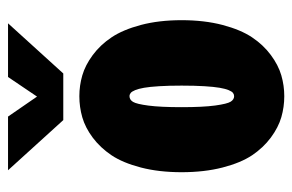

<svg xmlns="http://www.w3.org/2000/svg" viewBox="-148 -586 745 490"><g transform="rotate(-90 225.0 -341.5)"><path d="M410 -694 282 -553H163L35 -694H172L223 -620L273 -694ZM224 11Q196.5 11 170.5 3.5Q144.5 -4 118.5 -23.2Q92.5 -42.5 73.2 -71.2Q54 -100 42 -146.5Q30 -193 30 -251Q30 -309 42 -355Q54 -401 73.2 -429.8Q92.5 -458.5 118.2 -477.8Q144 -497 170.2 -504.5Q196.5 -512 224 -512Q251 -512 277 -504.5Q303 -497 329 -477.8Q355 -458.5 374.2 -429.8Q393.5 -401 405.8 -355Q418 -309 418 -251Q418 -193 405.8 -146.5Q393.5 -100 374.2 -71.2Q355 -42.5 329 -23.2Q303 -4 277 3.5Q251 11 224 11ZM224 -117Q228.5 -117 232.2 -119.8Q236 -122.5 239.5 -131Q243 -139.5 245.5 -154Q248 -168.5 249.5 -193Q251 -217.5 251 -251Q251 -284 249.5 -308.2Q248 -332.5 245.5 -346.8Q243 -361 239.5 -369.5Q236 -378 232.2 -381Q228.5 -384 224 -384Q215 -384 209.5 -375Q204 -366 200 -335.5Q196 -305 196 -251Q196 -196.5 200.2 -165.5Q204.5 -134.5 210 -125.8Q215.5 -117 224 -117Z"/></g></svg>

Font: League Mono Condensed ExtraBold
Style: Regular
Weight: 800
Width: 1
Designer: Tyler Finck
Foundry: The League of Moveable Type / Tyler Finck
Version: Version 2.210